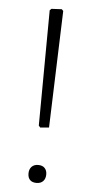

<svg xmlns="http://www.w3.org/2000/svg" viewBox="-50 -688 352 723"><g transform="rotate(5 126.0 -327.0)"><path d="M112 -206 106 -213 109 -649 115 -655 154 -657 160 -651 145 -209ZM150 -32Q150 -16 141 -6.5Q132 3 116 3Q100 3 91.5 -5.5Q83 -14 83 -30Q83 -46 92 -55.5Q101 -65 117 -65Q133 -65 141.5 -56Q150 -47 150 -32Z"/></g></svg>

Font: t
Style: Regular
Weight: 300
Designer: Juan Pablo del Peral
Foundry: Huerta Tipografica
Version: Version 2.004; ttfautohint (v1.8.1)